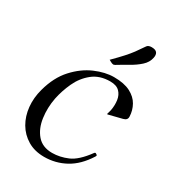

<svg xmlns="http://www.w3.org/2000/svg" viewBox="-163 -747 777 854"><g transform="rotate(30 226.0 -320.0)"><path d="M194 11Q145 11 109 -10.5Q73 -32 52 -68Q31 -104 26.5 -149Q22 -194 35 -241Q55 -315 97.5 -361.5Q140 -408 191 -430Q242 -452 287 -452Q339 -452 371 -435.5Q403 -419 418 -392Q433 -365 434 -334Q435 -316 414 -311L346 -294Q344 -293 342.5 -294Q341 -295 342 -296Q342 -298 344.5 -305Q347 -312 348 -318Q353 -345 349.5 -370Q346 -395 330 -411Q314 -427 282 -427Q228 -427 192 -398Q156 -369 136 -325.5Q116 -282 107 -238Q97 -186 104 -136Q111 -86 138.5 -54Q166 -22 216 -22Q255 -22 295 -39Q335 -56 378 -115Q382 -120 386 -118L392 -114Q396 -112 391 -104Q353 -44 302.5 -16.5Q252 11 194 11ZM231 -509Q262 -540 280 -560Q298 -580 311 -597.5Q324 -615 340 -639Q344 -646 350.5 -648.5Q357 -651 365 -651Q386 -651 393 -641Q400 -631 396 -614Q391 -589 369.5 -569.5Q348 -550 318.5 -533.5Q289 -517 263 -501Q260 -500 257.5 -499Q255 -498 253 -499Q249 -499 240 -504Z"/></g></svg>

Font: Young Serif Light
Style: Italic
Weight: 300
Italic angle: -10.979°
Designer: Bastien Sozeau
Foundry: NBR — Bastien Sozeau
Version: Version 5.001